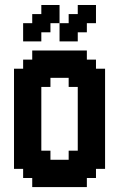

<svg xmlns="http://www.w3.org/2000/svg" viewBox="-20 -761 484 781"><path d="M370.4 -740.7V-666.7H333.3V-629.6H296.3V-592.6H222.2V-666.7H259.3V-703.7H296.3V-740.7ZM222.2 -740.7V-666.7H185.2V-629.6H148.1V-592.6H74.1V-666.7H111.1V-703.7H148.1V-740.7ZM37 -481.5H74.1V-518.5H111.1V-555.6H333.3V-518.5H370.4V-481.5H407.4V-74.1H370.4V-37H333.3V0H111.1V-37H74.1V-74.1H37ZM259.3 -148.1H296.3V-407.4H259.3V-444.4H185.2V-407.4H148.1V-148.1H185.2V-111.1H259.3Z"/></svg>

Font: Jersey 15
Style: Regular
Weight: 400
Designer: Sarah Cadigan-Fried
Version: Version 1.001; ttfautohint (v1.8.4.7-5d5b)